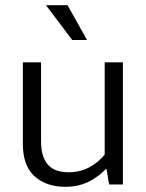

<svg xmlns="http://www.w3.org/2000/svg" viewBox="-20 -710 561 739"><path d="M383 -470H453V0H400L390 -59H387Q361 -31 322 -11Q283 9 231 9Q158 9 113 -31.5Q68 -72 68 -156V-470H138V-167Q138 -132 146 -109Q154 -86 168.5 -72Q183 -58 202.5 -52.5Q222 -47 245 -47Q288 -47 323.5 -66Q359 -85 383 -115ZM157 -690H240L315 -556H258Z"/></svg>

Font: Mukta Mahee Light
Style: Regular
Weight: 300
Designer: Shuchita Grover, Noopur Datye, Girish Dalvi, Yashodeep Gholap
Foundry: Ek Type
Version: Version 2.538;PS 1.000;hotconv 16.6.51;makeotf.lib2.5.65220;